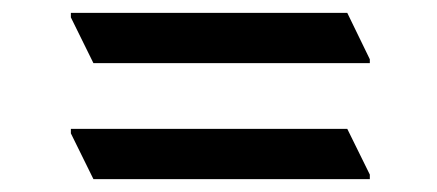

<svg xmlns="http://www.w3.org/2000/svg" viewBox="-20 -516 679 298"><path d="M554 -418H125L90 -489V-496H519L554 -424ZM554 -238H125L90 -309V-316H519L554 -245Z"/></svg>

Font: Halant Medium
Style: Regular
Weight: 500
Designer: Hitesh Malaviya (Devanagari), Satya Rajpurohit (Latin)
Foundry: Indian Type Foundry
Version: Version 1.101;PS 1.0;hotconv 1.0.78;makeotf.lib2.5.61930; tt